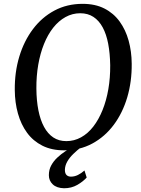

<svg xmlns="http://www.w3.org/2000/svg" viewBox="-20 -773 736 1000"><path d="M314 10Q249 10 200.8 -14.2Q152.5 -38.5 121 -81.5Q89.5 -124.5 73.5 -181.5Q57.5 -238.5 57 -304Q56 -397 80.5 -478.2Q105 -559.5 151.5 -621.2Q198 -683 263.5 -718Q329 -753 410.5 -753Q476 -753 524 -728.5Q572 -704 603.2 -660.8Q634.5 -617.5 650 -561.2Q665.5 -505 666 -441.5Q667 -348.5 643 -267Q619 -185.5 572.8 -123.2Q526.5 -61 461 -25.5Q395.5 10 314 10ZM325.5 -38Q366.5 -38 402.2 -57.8Q438 -77.5 466 -113.8Q494 -150 514 -199.5Q534 -249 544.2 -308.2Q554.5 -367.5 554 -433Q553 -495 543.5 -545Q534 -595 514.8 -630.5Q495.5 -666 466.5 -685Q437.5 -704 398 -704Q357 -704 321.2 -684.2Q285.5 -664.5 257.2 -628.8Q229 -593 209.2 -544Q189.5 -495 179.2 -436Q169 -377 169.5 -311.5Q170 -249 180 -198.5Q190 -148 209.5 -112Q229 -76 257.8 -57Q286.5 -38 325.5 -38ZM313.5 207.5Q275 206.5 254.8 187.2Q234.5 168 234.5 139.5Q234.5 111 246.8 88.5Q259 66 278.5 47.8Q298 29.5 320.8 14.5Q343.5 -0.5 365 -13L389 -24.5L405 -8.5Q381.5 9.5 361.8 28.8Q342 48 330.2 68.8Q318.5 89.5 318 111.5Q318 130 326.5 138.5Q335 147 349.5 147Q368 147 385.5 138.5Q403 130 420 115L431.5 151.5Q413.5 172 383 189.8Q352.5 207.5 313.5 207.5Z"/></svg>

Font: Merriweather 36pt
Style: Italic
Weight: 400
Italic angle: -7.8°
Version: Version 2.101